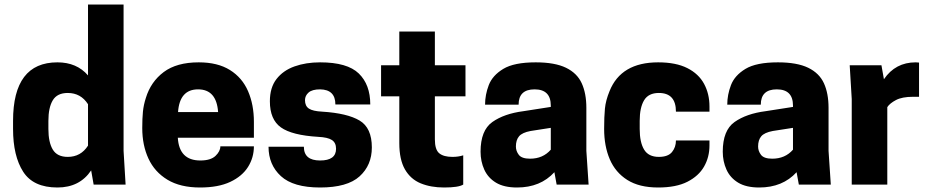

<svg xmlns="http://www.w3.org/2000/svg" viewBox="-20 -820 4135 853"><path d="M235 13Q128 13 83 -57Q38 -127 38 -247V-283Q38 -543 235 -543Q321 -543 371 -485V-800H529V-150L538 0H396L385 -63Q334 13 235 13ZM281 -123Q339 -123 371 -173V-357Q339 -407 281 -407Q234 -407 214.5 -374.5Q195 -342 195 -283V-247Q195 -188 214.5 -155.5Q234 -123 281 -123Z M869 13Q781 13 724 -21.5Q667 -56 639.5 -115.5Q612 -175 612 -251Q612 -294 615 -324Q618 -354 628 -385Q650 -457 707.5 -500Q765 -543 863 -543Q947 -543 1001.5 -509Q1056 -475 1082 -415Q1108 -355 1108 -279V-208H770Q776 -107 870 -107Q916 -107 937.5 -127.5Q959 -148 959 -170H1108Q1108 -120 1082 -78.5Q1056 -37 1003 -12Q950 13 869 13ZM949 -322Q942 -423 860 -423Q778 -423 771 -322Z M1402 13Q1283 13 1228 -37.5Q1173 -88 1173 -168H1330Q1330 -107 1402 -107Q1473 -107 1473 -159Q1473 -186 1454.5 -198Q1436 -210 1394 -212Q1277 -219 1228 -254Q1179 -289 1179 -370Q1179 -431 1208.5 -469Q1238 -507 1288.5 -525Q1339 -543 1402 -543Q1523 -543 1574 -493.5Q1625 -444 1625 -356H1470Q1470 -422 1402 -423Q1367 -423 1351 -409Q1335 -395 1335 -375Q1335 -349 1352.5 -337.5Q1370 -326 1411 -324Q1523 -317 1577.5 -284.5Q1632 -252 1632 -165Q1632 -86 1577.5 -36.5Q1523 13 1402 13Z M1953 13Q1894 13 1849 -5.5Q1804 -24 1779 -67.5Q1754 -111 1754 -184V-392H1673V-530H1754V-680H1912V-530H2048V-392H1912V-201Q1912 -155 1931.5 -139Q1951 -123 1990 -123Q2017 -123 2038 -130V0Q2017 13 1953 13Z M2277 13Q2219 13 2183.5 -8.5Q2148 -30 2131.5 -66.5Q2115 -103 2115 -146Q2115 -241 2167.5 -278Q2220 -315 2305 -326L2427 -345V-351Q2427 -423 2355 -423Q2284 -423 2284 -355H2135Q2135 -399 2151.5 -442Q2168 -485 2216 -514Q2264 -543 2360 -543Q2445 -543 2494.5 -519Q2544 -495 2564.5 -450Q2585 -405 2585 -341V-150L2595 0H2453L2443 -55Q2381 13 2277 13ZM2335 -115Q2392 -115 2427 -155V-252L2337 -238Q2300 -231 2286 -214.5Q2272 -198 2272 -169Q2272 -149 2285 -132Q2298 -115 2335 -115Z M2904 13Q2820 13 2767 -20.5Q2714 -54 2689 -112.5Q2664 -171 2664 -247Q2664 -301 2667.5 -337.5Q2671 -374 2688 -415Q2739 -543 2904 -543Q2983 -543 3033.5 -517.5Q3084 -492 3108 -447.5Q3132 -403 3132 -347V-324H2983Q2983 -407 2907 -407Q2861 -407 2841.5 -374.5Q2822 -342 2822 -283V-247Q2822 -188 2841.5 -155.5Q2861 -123 2907 -123Q2948 -123 2965.5 -144.5Q2983 -166 2983 -196H3132V-174Q3132 -122 3108 -80Q3084 -38 3034 -12.5Q2984 13 2904 13Z M3353 13Q3295 13 3259.5 -8.5Q3224 -30 3207.5 -66.5Q3191 -103 3191 -146Q3191 -241 3243.5 -278Q3296 -315 3381 -326L3503 -345V-351Q3503 -423 3431 -423Q3360 -423 3360 -355H3211Q3211 -399 3227.5 -442Q3244 -485 3292 -514Q3340 -543 3436 -543Q3521 -543 3570.5 -519Q3620 -495 3640.5 -450Q3661 -405 3661 -341V-150L3671 0H3529L3519 -55Q3457 13 3353 13ZM3411 -115Q3468 -115 3503 -155V-252L3413 -238Q3376 -231 3362 -214.5Q3348 -198 3348 -169Q3348 -149 3361 -132Q3374 -115 3411 -115Z M3922 0H3764V-380L3755 -530H3896L3907 -468Q3958 -543 4048 -543L4063 -542V-390H4036Q3988 -390 3960.5 -375.5Q3933 -361 3922 -344Z"/></svg>

Font: Tanohe Sans
Style: Bold
Weight: 700
Designer: Village Type and Design LLC & Cristiano Sobral
Foundry: Cooper Hewitt Smithsonian Design Museum
Version: Version 1.00;September 29, 2021;FontCreator 13.0.0.2655 64-b